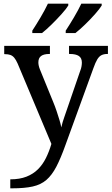

<svg xmlns="http://www.w3.org/2000/svg" viewBox="-20 -786 608 1046"><path d="M36 191Q87 191 124 176.5Q161 162 187 136Q213 110 230.5 74.5Q248 39 260 -2L76 -440Q67 -460 58 -471Q49 -482 37 -486.5Q25 -491 6 -491H3V-536H252V-492H249Q219 -492 204 -481Q189 -470 189 -446Q189 -438 191 -428.5Q193 -419 197 -409L270 -230Q280 -206 288.5 -180.5Q297 -155 304 -132Q311 -109 314 -92Q320 -120 331 -150Q342 -180 350 -205L417 -400Q422 -412 424 -424Q426 -436 426 -445Q426 -470 409.5 -481Q393 -492 360 -492H356V-536H568V-492H565Q546 -492 533 -485.5Q520 -479 510 -462.5Q500 -446 489 -415L337 3Q311 76 287 122Q263 168 233 194Q203 220 158.5 230Q114 240 46 240H36ZM338 -619Q359 -651 383 -691.5Q407 -732 423 -766H534V-756Q524 -739 498.5 -710Q473 -681 443.5 -652.5Q414 -624 391 -606H338ZM156 -619Q177 -651 201 -691.5Q225 -732 241 -766H352V-756Q342 -739 316 -710Q290 -681 261 -652.5Q232 -624 209 -606H156Z"/></svg>

Font: ET Text
Style: Regular
Weight: 470
Designer: Monotype Design Team
Foundry: Monotype Imaging Inc.
Version: Version 2.009